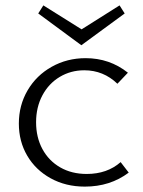

<svg xmlns="http://www.w3.org/2000/svg" viewBox="-20 -687 531 713"><path d="M282 -519 122 -637 141 -667 283 -578 424 -667 443 -637ZM458 -46Q389 6 295 6Q224 6 168 -25Q112 -56 81 -109Q50 -162 50 -228Q50 -296 82.5 -351.5Q115 -407 172 -439Q229 -471 298 -471Q387 -471 455 -417L416 -376Q364 -426 293 -426Q243 -426 202 -401.5Q161 -377 137.5 -333Q114 -289 114 -233Q114 -177 137.5 -133.5Q161 -90 203.5 -65.5Q246 -41 302 -41Q378 -41 428 -85Z"/></svg>

Font: Ysabeau SC Semilight
Style: Regular
Weight: 300
Designer: Christian Thalmann (Catharsis Fonts)
Version: Version 0.003